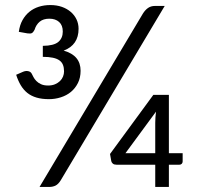

<svg xmlns="http://www.w3.org/2000/svg" viewBox="-20 -740 782 760"><path d="M220.5 -26.5Q211 -11 200 -5.5Q189 0 174.5 0H136.5L545.5 -686Q554.5 -700.5 566 -708.5Q577.5 -716.5 593.5 -716.5H632ZM54.5 -614Q58 -640.5 69 -660.2Q80 -680 96.2 -693.2Q112.5 -706.5 133.5 -713.2Q154.5 -720 179 -720Q204.5 -720 225 -712.8Q245.5 -705.5 260.2 -692.8Q275 -680 283 -663Q291 -646 291 -626Q291 -562 232 -539.5Q299 -521 299 -460Q299 -432.5 288.5 -411.5Q278 -390.5 260.8 -376.2Q243.5 -362 220.8 -354.8Q198 -347.5 174 -347.5Q145.5 -347.5 124.5 -353.8Q103.5 -360 88.2 -372.2Q73 -384.5 62.2 -402.5Q51.5 -420.5 44 -444L71.5 -456Q82.5 -460.5 92.2 -458.2Q102 -456 106 -447.5Q108.5 -442.5 112.5 -434.8Q116.5 -427 123.8 -419.5Q131 -412 142.2 -406.8Q153.5 -401.5 170.5 -401.5Q186 -401.5 197.8 -406.5Q209.5 -411.5 217.5 -419.2Q225.5 -427 229.5 -437Q233.5 -447 233.5 -457.5Q233.5 -472.5 229.2 -483.2Q225 -494 215.2 -501Q205.5 -508 189.2 -511.5Q173 -515 149.5 -515V-558.5Q193 -559 210.8 -574Q228.5 -589 228.5 -615Q228.5 -640 214 -653Q199.5 -666 175.5 -666Q151.5 -666 137.2 -654.2Q123 -642.5 117 -622.5Q112 -612.5 106.5 -609.2Q101 -606 88 -608ZM594.5 -133.5V-254Q594.5 -274 597.5 -298L476.5 -133.5ZM703 -133.5V-101Q703 -95.5 699.5 -91.8Q696 -88 690 -88H648.5V0H594.5V-88H441.5Q432 -88 427 -92Q422 -96 420.5 -102L415.5 -130.5L587 -364.5H648.5V-133.5Z"/></svg>

Font: Lato 2
Style: Regular
Weight: 400
Designer: Lukasz Dziedzic with Adam Twardoch and Botio Nikoltchev
Foundry: tyPoland Lukasz Dziedzic
Version: Version 2.015; 2015-08-06; http://www.latofonts.com/